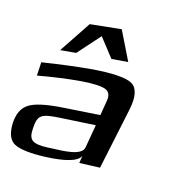

<svg xmlns="http://www.w3.org/2000/svg" viewBox="-202 -797 870 934"><g transform="rotate(20 233.0 -330.5)"><path d="M401 -20 439 -335C447 -401 435 -443 404 -459C373 -475 301 -474 191 -455C120 -442 41 -425 -43 -404L-41 -336C36 -357 107 -373 171 -384C231 -394 272 -395 293 -389C314 -383 323 -366 321 -338L315 -261L132 -233C48 -220 -7 -203 -35 -180C-62 -158 -74 -123 -72 -77C-69 -26 -53 5 -24 17C5 29 56 31 130 22C232 9 290 -13 301 -45L298 -7ZM29 -88C27 -157 41 -168 139 -182L311 -207L301 -88C297 -45 208 -35 148 -28L128 -25C48 -15 30 -31 29 -88ZM23 -491 101 -505 190 -624 272 -536 354 -550 270 -689 115 -659Z"/></g></svg>

Font: Gamestation Warped
Style: Regular
Weight: 400
Designer: Jonas Hecksher
Foundry: Jonas Hecksher, Playtypeª, e-types AS
Version: Version 1.003